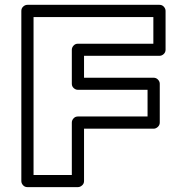

<svg xmlns="http://www.w3.org/2000/svg" viewBox="-20 -746 702 791"><path d="M67.9 0V-701.2Q67.9 -711.9 75.7 -719Q83.5 -726.1 92.8 -726.1H637.2Q647.9 -726.1 655 -718.3Q662.1 -710.4 662.1 -701.2V-541Q662.1 -530.3 654.3 -523.2Q646.5 -516.1 637.2 -516.1H326.2V-425.8H612.8Q623.5 -425.8 630.9 -418Q638.2 -410.2 638.2 -400.9V-241.2Q638.2 -230.5 630.1 -223.1Q622.1 -215.8 612.8 -215.8H326.2V0Q326.2 10.7 318.1 17.8Q310.1 24.9 300.8 24.9H92.8Q82 24.9 75 17.1Q67.9 9.3 67.9 0ZM118.2 -24.9H275.9V-241.2Q275.9 -250.5 283 -258.3Q290 -266.1 300.8 -266.1H587.9V-376H300.8Q291.5 -376 283.7 -383.1Q275.9 -390.1 275.9 -400.9V-541Q275.9 -550.3 283 -558.1Q290 -565.9 300.8 -565.9H611.8V-675.8H118.2Z"/></svg>

Font: Trueno ExtraBold Outline
Style: Regular
Weight: 800
Width: 6
Designer: Julieta Ulanovsky
Foundry: Julieta Ulanovsky
Version: Version 3.001b | FøM Fix